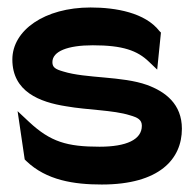

<svg xmlns="http://www.w3.org/2000/svg" viewBox="-20 -482 523 513"><path d="M157 -198C213 -188 283 -188 327 -174C348 -168 359 -162 359 -146C359 -109 318 -90 246 -90C159 -90 115 -103 58 -156L27 -185L46 -56L50 -52C104 0 178 11 252 11C406 11 466 -57 466 -138C466 -204 422 -237 373 -255C306 -279 210 -272 149 -291C128 -297 120 -302 120 -316C120 -345 161 -361 228 -361C308 -361 347 -347 378 -317L400 -296L410 -395L406 -399C368 -448 290 -462 222 -462C99 -462 13 -401 13 -323C13 -237 86 -209 157 -198Z"/></svg>

Font: Charger Pro
Style: Blk
Weight: 900
Designer: Jasper
Foundry: Cannot Into Space Fonts
Version: Version 1.09